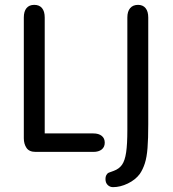

<svg xmlns="http://www.w3.org/2000/svg" viewBox="-20 -625 711 790"><path d="M164 -76V-553Q164 -578 153 -591.5Q142 -605 121 -605Q100 -605 89 -591.5Q78 -578 78 -553V-56Q78 -33 89 -16.5Q100 0 127 0H364Q386 0 398.5 -10Q411 -20 411 -38Q411 -56 398.5 -66Q386 -76 364 -76ZM590 -553Q590 -578 579 -591.5Q568 -605 548 -605Q527 -605 515.5 -591.5Q504 -578 504 -553V-90Q504 -32 499 2Q494 36 482 53Q470 70 448 78Q432 84 427.5 85.5Q423 87 420 92Q414 99 414 112Q414 127 423 136Q432 145 445 145Q475 145 506 130Q537 115 555 91Q568 72 576 47Q584 22 587 -16Q590 -54 590 -113Z"/></svg>

Font: Beiruti Medium
Style: Regular
Weight: 500
Designer: Arlette Boutros
Foundry: Boutros
Version: Version 1.41